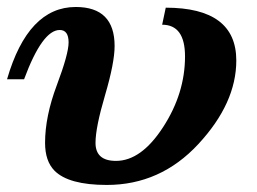

<svg xmlns="http://www.w3.org/2000/svg" viewBox="-29 -520 737 550"><path d="M167.5 -398.4Q167.5 -434.1 142.1 -434.1Q92.3 -434.1 40 -293H-8.8Q51.3 -500 188 -500Q299.3 -500 299.3 -388.2Q299.3 -340.3 272 -247.6Q244.6 -154.8 244.6 -110.8Q244.6 -59.1 303.2 -59.1Q375.5 -59.1 438.2 -155.8Q501 -252.4 501 -358.4Q501 -449.2 435.5 -449.2L445.8 -498Q647.9 -498 647.9 -346.7Q647.9 -224.6 539.3 -107.4Q430.7 9.8 276.9 9.8Q167.5 9.8 127 -31.2Q100.1 -58.6 100.1 -110.8Q100.1 -186.5 133.8 -276.1Q167.5 -365.7 167.5 -398.4Z"/></svg>

Font: Munson
Style: Bold Italic
Weight: 700
Italic angle: -12°
Designer: Paul James MIller
Foundry: High-Logic / Made with FontCreator
Version: Version 2.10;May 5, 2019;FontCreator 11.5.0.2430 64-bit